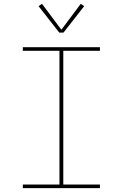

<svg xmlns="http://www.w3.org/2000/svg" viewBox="-20 -981 640 1001"><path d="M99 0V-19H290V-716H99V-735H501V-716H310V-19H501V0ZM289 -811 181 -949 199 -961 300 -826 401 -961 419 -949 311 -811Z"/></svg>

Font: Iosevka Slab Thin Extended
Style: Regular
Weight: 100
Width: 7
Monospace: yes
Designer: Belleve Invis
Foundry: Belleve Invis
Version: Version 11.1.1; ttfautohint (v1.8.3)